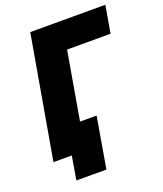

<svg xmlns="http://www.w3.org/2000/svg" viewBox="-151 -799 878 1033"><g transform="rotate(-20 288.0 -282.5)"><path d="M24 0H129L106 135H278L328 -156H233L300 -544H549L576 -700H146Z"/></g></svg>

Font: Fixel Display 20240404 ExBold
Style: Italic
Weight: 800
Italic angle: -10°
Designer: AlfaBravo + MacPaw
Foundry: Kyrylo Tkachov, Marchela Mozhyna, Serhii Makarenko, Maria Weinstein, Zakhar Kryvoshyya
Version: Version 1.211;Glyphs 3.2 (3225)